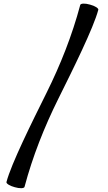

<svg xmlns="http://www.w3.org/2000/svg" viewBox="-20 -840 585 1041"><path d="M415 -813C371 -648 308 -489 232 -336C153 -177 41 48 15 147C13 155 33 168 60 175C87 183 111 182 113 173C157 8 220 -151 296 -304C375 -463 487 -688 513 -787C515 -795 495 -808 468 -815C441 -823 417 -822 415 -813Z"/></svg>

Font: Nupuram Condensed Medium
Style: Regular
Weight: 500
Width: 3
Designer: Santhosh Thottingal (santhosh.thottingal@gmail.com)
Foundry: SMC
Version: Version 1.000